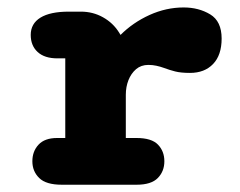

<svg xmlns="http://www.w3.org/2000/svg" viewBox="-20 -508 659 528"><path d="M326 -128.5H355.5Q397 -128.5 414.5 -110.2Q432 -92 432 -64.5Q432 -37 414 -18.5Q396 0 355.5 0H150Q106.5 0 87.8 -18.5Q69 -37 69 -64.5Q69 -92 86 -110.2Q103 -128.5 137 -128.5H159.5V-347.5H138Q102.5 -347.5 83.5 -365Q64.5 -382.5 64.5 -412Q64.5 -443 91.2 -459.5Q118 -476 169 -476H202.5Q235.5 -476 263.2 -460.5Q291 -445 307.5 -418.5L311.5 -412Q345.5 -446 391.2 -466.8Q437 -487.5 485 -487.5Q526.5 -487.5 558 -468.5Q589.5 -449.5 589.5 -402Q589.5 -356.5 566 -332Q542.5 -307.5 502.5 -307.5Q477.5 -307.5 461.8 -311.5Q446 -315.5 431.5 -321Q420.5 -325 410 -327.2Q399.5 -329.5 388 -329.5Q368 -329.5 354.2 -317.8Q340.5 -306 333.2 -287.5Q326 -269 326 -247.5Z"/></svg>

Font: Sono Monospace ExtraBold
Style: Regular
Weight: 800
Version: Version 2.112